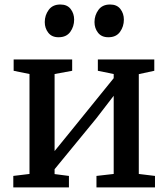

<svg xmlns="http://www.w3.org/2000/svg" viewBox="-20 -810 728 830"><path d="M37.5 0V-49.5L107.5 -58V-490L39 -504V-553H292V-504L216 -490V-157L286 -243L471.5 -472V-490L403 -504V-553H647V-504L580 -489.5V-58L650 -49.5V0H397V-49.5L471.5 -58V-396L396.5 -298.5L216 -78.5V-57.5L278 -49.5V0ZM232.5 -649Q204 -649 188.8 -668.5Q173.5 -688 173.5 -714.5Q173.5 -744 190.5 -767.2Q207.5 -790.5 240.5 -790.5H241.5Q270.5 -790.5 285.5 -771Q300.5 -751.5 300.5 -725Q300.5 -695.5 283.8 -672.2Q267 -649 233.5 -649ZM448 -649Q419 -649 403.8 -668.5Q388.5 -688 388.5 -714.5Q388.5 -744 405.5 -767.2Q422.5 -790.5 455.5 -790.5H456.5Q485.5 -790.5 500.5 -771Q515.5 -751.5 515.5 -725Q515.5 -695.5 498.8 -672.2Q482 -649 449 -649Z"/></svg>

Font: Merriweather 24pt Medium
Style: Regular
Weight: 500
Designer: Eben Sorkin
Foundry: Eben Sorkin
Version: Version 2.100